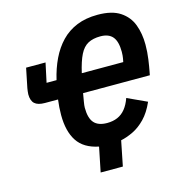

<svg xmlns="http://www.w3.org/2000/svg" viewBox="-123 -819 1013 1078"><g transform="rotate(-15 384.0 -280.0)"><path d="M541 -710Q624 -710 671.5 -678.5Q719 -647 738.5 -595Q758 -543 758 -479Q758 -436 752 -394Q746 -352 741 -327L737 -306H349Q345 -282 341 -259.5Q337 -237 337 -224Q337 -164 361 -136.5Q385 -109 437 -109Q471 -109 497.5 -120.5Q524 -132 543.5 -156Q563 -180 576 -217L689 -165Q664 -108 630 -73Q596 -38 558.5 -20Q521 -2 487 5L458 150H329L358 7Q273 -10 235.5 -67Q198 -124 198 -219Q198 -242 199.5 -263.5Q201 -285 204 -308H128Q87 -308 68.5 -325Q50 -342 50 -379Q50 -387 51.5 -396.5Q53 -406 54 -414L77 -527H190L166 -415H224Q239 -480 265 -534Q291 -588 329 -627.5Q367 -667 419.5 -688.5Q472 -710 541 -710ZM525 -589Q482 -589 453 -573.5Q424 -558 405 -520Q386 -482 371 -416H612Q617 -439 618 -452.5Q619 -466 619 -474Q619 -534 596 -561.5Q573 -589 525 -589Z"/></g></svg>

Font: IBM Plex Sans Condensed
Style: Bold Italic
Weight: 700
Width: 3
Italic angle: -11.31°
Designer: Mike Abbink, Paul van der Laan, Pieter van Rosmalen
Foundry: Bold Monday
Version: Version 3.201